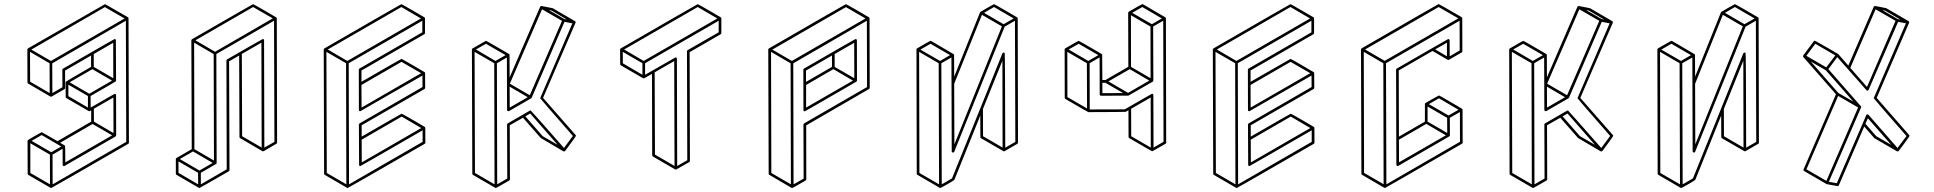

<svg xmlns="http://www.w3.org/2000/svg" viewBox="-20 -854 9561 949"><path d="M233.4 75.2H231.4L120.1 10.7Q117.2 8.3 116.7 4.9L116.2 -157.7L117.2 -161.1H117.7Q117.7 -162.1 151.1 -181.4Q184.6 -200.7 186 -200.7Q187.5 -200.7 264.2 -156.2L430.7 -252.9V-308.6Q423.3 -304.2 421.4 -304.2L418 -305.2L308.1 -369.1Q304.7 -371.1 304.7 -375L304.2 -447.3Q304.7 -447.8 304.7 -449.5Q304.7 -451.2 430.2 -523.4V-579.6L301.8 -505.4V-418.9Q301.8 -415 298.3 -413.1L233.9 -376H230.5V-376.5H229.5L119.1 -440.9Q115.7 -442.9 115.7 -446.8L115.2 -610.8Q116.2 -613.3 118.2 -614.7Q497.6 -833.5 499 -833.5Q500.5 -833.5 556.6 -800.8Q612.8 -768.1 613.3 -768.1Q613.8 -768.1 614.3 -766.6Q614.7 -765.1 615.2 -764.2Q615.7 -763.2 617.2 -148.9Q617.2 -145 613.8 -143.1Q235.8 75.2 233.4 75.2ZM225.6 -394 225.1 -541 128.4 -597.7 128.9 -450.2ZM231.9 -552.7 595.7 -762.7 498.5 -818.8 134.8 -608.9ZM414.6 -322.3V-379.4L317.9 -435.5V-378.9ZM421.4 -390.6 533.7 -455.6 436.5 -512.2 324.2 -447.3ZM540 -467.3 539.6 -642.6 443.4 -586.9V-523.4ZM302.7 -51.3 534.2 -185.1 437.5 -241.2 277.3 -148.4Q300.3 -135.3 301.5 -134Q302.7 -132.8 302.7 -51.3ZM541 -196.3 540.5 -372.1 443.8 -316.4 444.3 -252.9ZM227.1 57.1 226.6 -89.8 129.9 -146V1ZM233.4 -101.6 282.7 -129.9 186 -186.5 136.2 -157.7ZM240.2 57.1 604 -152.8 602.1 -751.5 238.3 -541 238.8 -394 288.6 -422.9 288.1 -509.3Q288.6 -512.7 291.5 -514.6Q544.4 -661.1 546.4 -661.1Q552.7 -661.1 552.7 -654.3L553.7 -455.1H553.2Q553.2 -453.6 552.5 -452.1Q551.8 -450.7 427.7 -379.4L428.2 -322.3Q545.4 -390.1 546.9 -390.1Q553.7 -390.1 553.7 -383.3L554.2 -184.6Q553.7 -181.2 550.8 -179.2L297.9 -33.2Q289.6 -33.2 289.6 -39.6V-118.7L239.7 -89.8Z M965.8 75.2 963.4 74.7 852.5 10.3Q849.1 8.3 849.1 4.4V-68.4Q849.6 -71.8 852.5 -73.2L927.7 -116.7L925.8 -654.8H926.3V-655.3Q926.3 -658.7 929.2 -660.2Q1229.5 -833.5 1231 -833.5Q1232.9 -833.5 1289.1 -801Q1345.2 -768.6 1345.2 -768.1L1346.2 -767.6V-767.1Q1346.7 -767.1 1346.7 -766.8Q1346.7 -766.6 1347.2 -766.1L1347.7 -763.7L1348.1 -763.2L1349.6 -149.4Q1349.6 -145.5 1346.2 -143.6L1283.7 -106.9L1281.7 -106.4H1277.8V-106.9H1276.9L1166.5 -171.4Q1163.6 -173.3 1163.6 -176.8L1162.1 -579.6L1112.3 -550.8L1114.3 -13.2Q1113.8 -9.3 1110.8 -7.3Q967.8 75.2 965.8 75.2ZM1043 -598.1 1328.1 -763.2 1231 -819.3 945.8 -654.8ZM1037.6 -60.5 1036.1 -586.9 939.5 -643.1 940.9 -116.7ZM959.5 57.1 959 0 862.3 -56.2V0.5ZM965.8 -11.2 1031.2 -48.8 934.1 -105.5 868.7 -67.9ZM1273.4 -124.5 1272 -643.1 1175.3 -587.4 1176.8 -180.7ZM972.7 57.1 1100.6 -17.1 1099.1 -554.7Q1099.1 -558.6 1102.5 -560.5L1220.7 -628.4Q1277.3 -661.1 1278.8 -661.1Q1285.2 -661.1 1285.2 -654.3L1286.6 -124.5L1336.4 -152.8L1334.5 -751.5L1049.3 -586.9L1050.8 -48.3Q1050.8 -44.9 1047.9 -43.5L972.7 0Z M1698.7 75.2H1696.8L1585 10.3Q1582 8.3 1582 4.9L1580.1 -609.9Q1580.6 -613.3 1583.5 -614.7Q1961.9 -833.5 1963.9 -833.5Q1965.8 -833.5 2021.7 -801Q2077.6 -768.6 2078.1 -768.1L2079.1 -767.1V-766.6Q2079.6 -766.6 2079.6 -766.4Q2079.6 -766.1 2080.1 -765.6L2080.6 -763.7V-690.4Q2080.6 -687 2077.6 -685.1L1766.6 -505.4V-449.7Q1962.9 -563 1964.4 -563Q1966.3 -563 2022.5 -530.3Q2078.6 -497.6 2079.1 -497.1Q2079.6 -497.1 2079.6 -496.6V-496.1H2080.1V-495.6H2080.6L2081.1 -492.7Q2081.5 -492.7 2081.5 -419.9Q2081.5 -416 2078.1 -414.1L1767.6 -234.9V-178.7Q1963.4 -292 1965.3 -292Q1967.3 -292 2023.9 -259.3L2079.6 -226.6L2080.6 -225.6V-225.1H2081.1L2081.5 -224.1L2082 -222.2L2082.5 -148.9Q2082 -145.5 2079.1 -143.1Q1700.7 75.2 1698.7 75.2ZM1768.1 -51.3 2062 -221.2 1965.3 -277.8 1767.6 -163.6ZM1767.1 -322.3 2061.5 -492.2 1964.4 -548.3 1766.6 -434.1ZM1691.9 57.1 1690.4 -541.5 1593.3 -597.7 1595.2 1ZM1696.8 -552.7 2060.5 -762.7 1963.9 -819.3 1600.1 -609.4ZM1705.1 57.1 2068.8 -152.8V-210Q1763.2 -33.2 1761.2 -33.2Q1754.9 -33.2 1754.9 -40L1753.9 -238.3Q1754.4 -242.2 1757.3 -244.1L2068.4 -423.8L2067.9 -480.5Q1762.2 -304.2 1760.7 -304.2Q1753.9 -304.2 1753.9 -310.5L1753.4 -509.3Q1753.4 -513.2 1756.8 -515.1L2067.4 -694.3V-751.5L1703.6 -541.5Z M2431.2 75.2H2429.2Q2429.2 74.7 2428.7 74.7L2427.7 74.2L2317.4 10.3Q2314.5 8.3 2314.5 4.4L2312.5 -609.9Q2313 -613.3 2315.9 -614.7Q2380.4 -652.3 2381.8 -652.3Q2383.8 -652.3 2439.9 -619.6L2496.1 -586.9V-586.4H2497.1V-585.4L2498 -585L2498.5 -582L2499 -471.7L2649.9 -820.8H2650.4L2651.4 -822.3L2653.8 -823.7V-824.2H2657.2L2711.9 -813.5L2821.8 -749.5L2822.8 -749V-748.5L2824.2 -747.6L2824.7 -746.6L2825.2 -744.6V-744.1Q2825.2 -742.7 2824.7 -741.7L2664.1 -370.1L2825.2 -186.5Q2826.7 -185.1 2826.7 -182.6Q2826.7 -179.7 2773.4 -107.9H2772.9Q2772.9 -106.9 2772 -106.9L2771 -106H2769.5V-105.5L2764.6 -106Q2764.6 -106.4 2709.2 -138.7Q2653.8 -170.9 2652.8 -171.9L2564.9 -272L2499.5 -234.9L2500.5 32.2Q2500.5 36.1 2497.1 38.1Q2433.1 75.2 2431.2 75.2ZM2781.7 -757.3 2706.1 -801.8 2692.9 -804.2 2768.6 -760.3ZM2598.6 -383.3 2757.8 -751 2659.2 -808.1 2500 -440.4ZM2499.5 -322.3 2588.4 -373.5 2499 -425.8ZM2424.3 57.1 2422.9 -541.5 2325.7 -597.7 2327.6 1ZM2429.2 -552.7 2479 -581.5 2381.8 -637.7 2332.5 -609.4ZM2736.3 -138.2 2600.6 -293 2576.7 -278.8 2662.1 -181.2ZM2437.5 57.1 2487.3 28.3 2486.3 -238.3Q2486.3 -242.2 2489.7 -244.1L2598.6 -307.1Q2600.6 -308.1 2603 -308.1Q2605 -307.6 2767.6 -122.6L2811.5 -182.1Q2649.9 -366.7 2649.9 -368.7Q2649.9 -370.1 2809.1 -738.8L2770 -746.1L2607.9 -370.6L2606.9 -369.6V-369.1H2606.4V-368.7L2494.6 -304.2Q2491.2 -304.2 2489.7 -305.2Q2486.3 -307.1 2486.3 -310.5L2485.4 -569.8L2436 -541.5Z M3320.8 -15.6Q3318.4 -15.6 3317.9 -16.1Q3317.4 -16.6 3207 -80.6Q3204.1 -82.5 3203.6 -85.9L3202.6 -488.8Q3164.1 -466.8 3163.6 -466.8Q3163.1 -466.8 3162.1 -466.8L3158.7 -467.3L3048.3 -531.2Q3045.4 -533.2 3045.4 -537.1L3044.9 -609.9Q3045.4 -613.3 3048.3 -614.7Q3426.8 -833.5 3428.7 -833.5Q3430.7 -833.5 3486.6 -801Q3542.5 -768.6 3542.7 -768.1Q3543 -767.6 3543.9 -766.6Q3544.9 -765.6 3545.4 -764.2V-690.9Q3545.4 -687 3542.5 -685.1L3388.7 -596.2L3390.1 -58.6Q3390.1 -54.7 3386.7 -52.7Q3322.3 -15.6 3320.8 -15.6ZM3155.3 -484.4V-541.5L3058.1 -597.7L3058.6 -541ZM3161.6 -552.7 3525.4 -762.7 3428.7 -819.3 3064.9 -609.4ZM3314 -33.7 3312.5 -552.2 3215.8 -496.6 3217.3 -89.8ZM3327.1 -33.7 3377 -62 3375.5 -600.1Q3375.5 -603.5 3378.4 -606L3532.2 -694.3V-751.5L3168.5 -541.5V-484.4Q3317.4 -570.3 3318.8 -570.3Q3325.7 -570.3 3325.7 -564Z M3896 75.2H3894L3893.1 74.7H3892.6L3782.7 10.3Q3779.3 8.3 3779.3 4.9L3777.3 -609.9Q3777.8 -612.8 3780.8 -614.7Q4159.2 -833.5 4161.1 -833.5Q4163.1 -833.5 4219.7 -800.8L4275.4 -768.1L4276.4 -767.1Q4276.4 -766.6 4276.9 -766.6L4277.8 -764.2L4278.8 -419.9Q4278.8 -416 4275.4 -414.1L3964.8 -234.4L3965.3 32.2Q3965.3 36.1 3961.9 38.1Q3898.4 75.2 3896 75.2ZM3889.2 57.1 3887.7 -541 3791 -597.7 3792.5 1ZM3894 -552.7 4257.8 -762.7 4161.1 -818.8 3797.4 -608.9ZM3902.3 57.1 3952.1 28.8 3951.2 -238.3Q3951.7 -242.2 3954.6 -244.1L4265.6 -423.8L4264.6 -751.5L3900.9 -541ZM3958 -303.7Q3951.2 -303.7 3951.2 -310.5L3950.7 -509.3Q3950.7 -512.7 3954.1 -515.1Q4206.5 -661.1 4208.5 -661.1Q4215.3 -661.1 4215.3 -654.3L4215.8 -455.1Q4215.3 -451.7 4212.4 -450.2Q3959.5 -303.7 3958 -303.7ZM3963.9 -449.2 4092.3 -523.4V-579.6L3963.9 -505.4ZM3964.4 -322.3 4195.8 -455.6 4099.1 -512.2 3964.4 -434.1ZM4202.6 -467.3 4202.1 -642.6 4105.5 -586.9V-523.4Z M4627.9 75.2Q4626 75.2 4625.5 74.7H4625V74.2H4624.5L4514.6 10.3Q4511.2 8.3 4511.2 4.9L4509.8 -609.9Q4509.8 -613.3 4512.7 -614.7Q4577.1 -652.3 4579.1 -652.3L4582.5 -651.4Q4692.4 -587.4 4693.4 -586.4Q4693.8 -586.4 4693.8 -585.9H4694.3V-585.4L4695.3 -584.5V-584L4695.8 -582L4696.3 -475.1L4824.2 -793.5L4825.7 -795.4H4826.2Q4826.7 -795.9 4859.1 -814.7Q4891.6 -833.5 4893.1 -833.5Q4895 -833.5 4951.2 -801Q5007.3 -768.6 5007.3 -768.1H5007.8V-767.6H5008.3V-767.1L5009.3 -766.1L5009.8 -763.2Q5010.3 -763.2 5010.3 -762.7L5011.7 -148.9Q5011.7 -145 5008.3 -143.1Q4944.8 -106.4 4944.1 -106.2Q4943.4 -106 4942.4 -106Q4940.9 -106 4939.5 -106.9L4828.6 -170.9Q4825.7 -172.9 4825.7 -176.8L4825.2 -282.7L4697.3 34.7Q4696.3 37.1 4663.1 56.2Q4629.9 75.2 4627.9 75.2ZM4940.4 -734.4 4990.2 -762.7 4893.1 -819.3 4843.8 -790.5ZM4697.3 -140.6 4932.1 -723.6 4833.5 -780.8 4696.3 -439.9ZM4621.6 57.1 4619.6 -541.5 4522.9 -597.7 4524.4 1ZM4626.5 -552.7 4675.8 -581.5 4579.1 -637.7 4529.3 -608.9ZM4935.5 -124.5 4934.6 -553.7 4838.4 -315.4 4838.9 -180.7ZM4634.8 57.1 4685.5 27.8 4825.7 -319.3 4934.6 -590.3Q4936.5 -594.2 4941.4 -594.2Q4943.8 -594.2 4945.8 -592.3Q4947.8 -590.3 4948.7 -124L4998.5 -152.8L4996.6 -751.5L4945.8 -722.2L4695.8 -102.1Q4695.3 -102.1 4695.3 -101.6H4694.8Q4693.8 -100.6 4692.9 -100.6Q4692.4 -100.1 4690.9 -100.1V-99.6L4689.5 -100.1Q4684.1 -101.1 4684.1 -106.4L4682.6 -569.8L4632.8 -541.5Q4634.3 -242.2 4634.8 57.1Z M5674.8 -106.4Q5672.9 -106.4 5561.5 -171.4Q5558.1 -173.3 5558.1 -176.8L5557.6 -309.1L5544.4 -301.3Q5543 -300.3 5359.4 -299.8Q5356.9 -300.3 5246.1 -364.7Q5243.2 -366.7 5242.7 -370.6L5242.2 -609.9Q5242.7 -613.3 5245.6 -615.2Q5309.6 -652.3 5311.5 -652.3Q5313.5 -652.3 5397.9 -603Q5426.8 -586.4 5427 -585.9Q5427.2 -585.4 5427.7 -585Q5428.2 -582 5428.7 -458.5H5443.8L5557.1 -523.9L5556.2 -791L5556.6 -791.5Q5556.6 -794.9 5559.6 -796.4Q5624 -833.5 5626 -833.5L5629.4 -833Q5739.3 -769 5740 -768.3Q5740.7 -767.6 5741.2 -766.6Q5741.7 -765.6 5742.2 -765.6V-764.2H5742.7L5744.1 -149.4Q5744.1 -145.5 5741.2 -143.6Q5676.8 -106.4 5674.8 -106.4ZM5673.3 -734.4 5722.7 -762.7 5626 -819.3 5576.2 -790.5ZM5667 -467.3 5666.5 -722.7 5569.8 -778.8 5570.3 -523.4ZM5555.7 -395 5660.6 -455.6 5564 -512.2 5458.5 -451.7ZM5428.7 -393.6 5531.2 -394 5443.8 -444.8H5428.7ZM5353 -317.9 5352.1 -541.5 5255.4 -597.7 5255.9 -374ZM5358.9 -552.7 5408.7 -581.5 5311.5 -637.7 5262.2 -609.4ZM5668 -124.5 5667.5 -372.1 5570.8 -316.4 5571.3 -180.7ZM5681.6 -124.5 5731 -153.3 5729.5 -751.5 5679.7 -723.1 5680.7 -455.6Q5680.2 -452.1 5677.2 -450.2Q5558.6 -381.3 5557.1 -381.1Q5555.7 -380.9 5422.4 -380.9Q5416 -380.9 5415.5 -387.2L5415 -570.3L5365.7 -541.5L5366.2 -313L5539.1 -313.5Q5672.4 -390.6 5673.8 -390.6Q5680.7 -390.6 5680.7 -383.8Z M6093.3 75.2H6091.3L5979.5 10.3Q5976.6 8.3 5976.6 4.9L5974.6 -609.9Q5975.1 -613.3 5978 -614.7Q6356.4 -833.5 6358.4 -833.5Q6360.4 -833.5 6416.3 -801Q6472.2 -768.6 6472.7 -768.1L6473.6 -767.1V-766.6Q6474.1 -766.6 6474.1 -766.4Q6474.1 -766.1 6474.6 -765.6L6475.1 -763.7V-690.4Q6475.1 -687 6472.2 -685.1L6161.1 -505.4V-449.7Q6357.4 -563 6358.9 -563Q6360.8 -563 6417 -530.3Q6473.1 -497.6 6473.6 -497.1Q6474.1 -497.1 6474.1 -496.6V-496.1H6474.6V-495.6H6475.1L6475.6 -492.7Q6476.1 -492.7 6476.1 -419.9Q6476.1 -416 6472.7 -414.1L6162.1 -234.9V-178.7Q6357.9 -292 6359.9 -292Q6361.8 -292 6418.5 -259.3L6474.1 -226.6L6475.1 -225.6V-225.1H6475.6L6476.1 -224.1L6476.6 -222.2L6477.1 -148.9Q6476.6 -145.5 6473.6 -143.1Q6095.2 75.2 6093.3 75.2ZM6162.6 -51.3 6456.5 -221.2 6359.9 -277.8 6162.1 -163.6ZM6161.6 -322.3 6456.1 -492.2 6358.9 -548.3 6161.1 -434.1ZM6086.4 57.1 6085 -541.5 5987.8 -597.7 5989.7 1ZM6091.3 -552.7 6455.1 -762.7 6358.4 -819.3 5994.6 -609.4ZM6099.6 57.1 6463.4 -152.8V-210Q6157.7 -33.2 6155.8 -33.2Q6149.4 -33.2 6149.4 -40L6148.4 -238.3Q6148.9 -242.2 6151.9 -244.1L6462.9 -423.8L6462.4 -480.5Q6156.7 -304.2 6155.3 -304.2Q6148.4 -304.2 6148.4 -310.5L6147.9 -509.3Q6147.9 -513.2 6151.4 -515.1L6461.9 -694.3V-751.5L6098.1 -541.5Z M6825.7 75.2Q6824.7 75.2 6824.2 74.7H6823.2V74.2H6822.3L6712.4 10.3Q6709 8.3 6709 4.4L6707 -609.4L6707.5 -609.9Q6707.5 -613.3 6710.4 -615.2Q7088.9 -834 7090.8 -834Q7092.8 -834 7204.6 -769L7205.1 -768.1H7205.6V-767.6H7206.1V-767.1H7206.5L7207.5 -764.6L7208 -600.6Q7208 -596.7 7204.6 -594.7Q7141.1 -558.1 7140.4 -557.9Q7139.6 -557.6 7137.2 -557.6V-558.1H7136.2L7060.5 -602.1L6893.6 -505.9L6894.5 -178.7L7022.9 -252.9V-339.8Q7022.9 -342.3 7024.9 -344.2Q7025.4 -344.7 7058.1 -363.5Q7090.8 -382.3 7092.3 -382.3Q7094.2 -382.3 7150.1 -349.6Q7206.1 -316.9 7206.5 -316.4H7207L7207.5 -315.4H7208L7208.5 -313.5L7209 -312.5L7209.5 -149.4Q7209.5 -145.5 7206.1 -143.6Q6827.6 75.2 6825.7 75.2ZM7139.6 -283.2 7189 -311.5 7092.3 -368.2 7042.5 -339.4ZM7133.3 -196.8 7132.8 -271.5 7036.1 -327.6V-252.9ZM6895 -51.8 7126.5 -185.1 7029.8 -241.7 6894.5 -163.6ZM7131.8 -575.7V-643.1L7073.7 -609.9ZM6818.8 56.6 6817.4 -541.5 6720.7 -597.7 6722.2 0.5ZM6824.2 -553.2 7188 -763.2 7090.8 -819.3 6727.1 -609.4ZM6832.5 57.1 7196.3 -153.3 7195.8 -300.3 7146 -271.5 7146.5 -184.6Q7146 -181.2 7143.1 -179.7Q6890.6 -33.7 6889.9 -33.4Q6889.2 -33.2 6888.2 -33.2Q6886.7 -33.2 6885.3 -34.2Q6881.8 -36.1 6881.8 -40L6880.4 -509.3Q6880.4 -513.2 6883.8 -515.1Q7136.7 -661.1 7138.2 -661.1Q7140.1 -661.1 7141.6 -660.2Q7145 -658.2 7145 -654.8L7145.5 -575.7L7194.8 -604.5L7194.3 -751.5L6830.6 -541.5Q6831.1 -242.2 6832.5 57.1Z M7558.1 75.2H7556.2Q7556.2 74.7 7555.7 74.7L7554.7 74.2L7444.3 10.3Q7441.4 8.3 7441.4 4.4L7439.5 -609.9Q7439.9 -613.3 7442.9 -614.7Q7507.3 -652.3 7508.8 -652.3Q7510.7 -652.3 7566.9 -619.6L7623 -586.9V-586.4H7624V-585.4L7625 -585L7625.5 -582L7626 -471.7L7776.9 -820.8H7777.3L7778.3 -822.3L7780.8 -823.7V-824.2H7784.2L7838.9 -813.5L7948.7 -749.5L7949.7 -749V-748.5L7951.2 -747.6L7951.7 -746.6L7952.1 -744.6V-744.1Q7952.1 -742.7 7951.7 -741.7L7791 -370.1L7952.1 -186.5Q7953.6 -185.1 7953.6 -182.6Q7953.6 -179.7 7900.4 -107.9H7899.9Q7899.9 -106.9 7898.9 -106.9L7897.9 -106H7896.5V-105.5L7891.6 -106Q7891.6 -106.4 7836.2 -138.7Q7780.8 -170.9 7779.8 -171.9L7691.9 -272L7626.5 -234.9L7627.4 32.2Q7627.4 36.1 7624 38.1Q7560.1 75.2 7558.1 75.2ZM7908.7 -757.3 7833 -801.8 7819.8 -804.2 7895.5 -760.3ZM7725.6 -383.3 7884.8 -751 7786.1 -808.1 7627 -440.4ZM7626.5 -322.3 7715.3 -373.5 7626 -425.8ZM7551.3 57.1 7549.8 -541.5 7452.6 -597.7 7454.6 1ZM7556.2 -552.7 7606 -581.5 7508.8 -637.7 7459.5 -609.4ZM7863.3 -138.2 7727.5 -293 7703.6 -278.8 7789.1 -181.2ZM7564.5 57.1 7614.3 28.3 7613.3 -238.3Q7613.3 -242.2 7616.7 -244.1L7725.6 -307.1Q7727.5 -308.1 7730 -308.1Q7731.9 -307.6 7894.5 -122.6L7938.5 -182.1Q7776.9 -366.7 7776.9 -368.7Q7776.9 -370.1 7936 -738.8L7897 -746.1L7734.9 -370.6L7733.9 -369.6V-369.1H7733.4V-368.7L7621.6 -304.2Q7618.2 -304.2 7616.7 -305.2Q7613.3 -307.1 7613.3 -310.5L7612.3 -569.8L7563 -541.5Z M8290 75.2Q8288.1 75.2 8287.6 74.7H8287.1V74.2H8286.6L8176.8 10.3Q8173.3 8.3 8173.3 4.9L8171.9 -609.9Q8171.9 -613.3 8174.8 -614.7Q8239.3 -652.3 8241.2 -652.3L8244.6 -651.4Q8354.5 -587.4 8355.5 -586.4Q8356 -586.4 8356 -585.9H8356.4V-585.4L8357.4 -584.5V-584L8357.9 -582L8358.4 -475.1L8486.3 -793.5L8487.8 -795.4H8488.3Q8488.8 -795.9 8521.2 -814.7Q8553.7 -833.5 8555.2 -833.5Q8557.1 -833.5 8613.3 -801Q8669.4 -768.6 8669.4 -768.1H8669.9V-767.6H8670.4V-767.1L8671.4 -766.1L8671.9 -763.2Q8672.4 -763.2 8672.4 -762.7L8673.8 -148.9Q8673.8 -145 8670.4 -143.1Q8606.9 -106.4 8606.2 -106.2Q8605.5 -106 8604.5 -106Q8603 -106 8601.6 -106.9L8490.7 -170.9Q8487.8 -172.9 8487.8 -176.8L8487.3 -282.7L8359.4 34.7Q8358.4 37.1 8325.2 56.2Q8292 75.2 8290 75.2ZM8602.5 -734.4 8652.3 -762.7 8555.2 -819.3 8505.9 -790.5ZM8359.4 -140.6 8594.2 -723.6 8495.6 -780.8 8358.4 -439.9ZM8283.7 57.1 8281.7 -541.5 8185.1 -597.7 8186.5 1ZM8288.6 -552.7 8337.9 -581.5 8241.2 -637.7 8191.4 -608.9ZM8597.7 -124.5 8596.7 -553.7 8500.5 -315.4 8501 -180.7ZM8296.9 57.1 8347.7 27.8 8487.8 -319.3 8596.7 -590.3Q8598.6 -594.2 8603.5 -594.2Q8606 -594.2 8607.9 -592.3Q8609.9 -590.3 8610.8 -124L8660.6 -152.8L8658.7 -751.5L8607.9 -722.2L8357.9 -102.1Q8357.4 -102.1 8357.4 -101.6H8356.9Q8356 -100.6 8355 -100.6Q8354.5 -100.1 8353 -100.1V-99.6L8351.6 -100.1Q8346.2 -101.1 8346.2 -106.4L8344.7 -569.8L8294.9 -541.5Q8296.4 -242.2 8296.9 57.1Z M9062.5 65.9 9008.8 56.2 8897 -8.8Q8893.6 -10.7 8893.6 -14.6Q8893.6 -16.1 9054.7 -388.2L8893.1 -572.3L8892.1 -574.7V-577.6L8893.1 -580.1L8945.3 -650.4Q8947.3 -652.8 8950.7 -652.8Q8952.1 -652.8 9008.3 -620.4Q9064.5 -587.9 9064.9 -587.4L9065.9 -586.9L9115.7 -529.8L9241.2 -820.3H9241.7V-820.8Q9242.2 -821.8 9242.7 -822Q9243.2 -822.3 9243.2 -822.5Q9243.2 -822.8 9245.1 -823.7H9245.6V-824.2H9248.5L9275.4 -819.3Q9302.2 -814 9303.2 -813.5L9413.6 -749.5V-749H9414.1L9415.5 -747.1H9416L9416.5 -744.1L9416 -741.2L9255.9 -370.1L9416.5 -186.5Q9418 -184.6 9418.5 -182.6Q9418.5 -180.2 9391.1 -143.1L9364.7 -107.9Q9363.3 -106.4 9363 -106.4Q9362.8 -106.4 9362.3 -106.2Q9361.8 -106 9360.8 -105.5L9356.4 -106L9244.1 -171.4L9194.3 -228.5L9068.8 62Q9066.4 65.9 9062.5 65.9ZM9373 -757.3 9297.4 -801.3 9284.2 -803.7 9359.9 -759.8ZM9208 -424.3 9349.1 -751 9250.5 -808.1 9125.5 -518.6ZM9006.8 -521 9051.3 -580.1 8952.6 -637.7 8908.2 -578.1ZM9140.6 -351.6 9004.4 -506.8 8930.2 -549.8 9066.4 -394.5ZM9007.3 40 9164.1 -322.8 9065.4 -379.9 8908.7 -17.1ZM9327.6 -138.2 9212.4 -269.5 9200.2 -242.2 9253.4 -181.2ZM9058.6 51.8 9186.5 -243.2 9204.1 -284.7Q9206.1 -288.6 9210.4 -288.6Q9213.4 -288.6 9215.3 -286.6L9358.9 -122.6L9403.3 -181.6Q9241.2 -366.7 9241.2 -368.7Q9241.2 -370.1 9400.4 -738.8L9361.8 -746.1L9215.8 -409.7Q9214.4 -405.8 9209 -405.8H9208Q9208 -406.2 9207 -406.5Q9206.1 -406.7 9061 -571.8L9017.1 -512.2L9177.2 -329.6Q9177.7 -329.6 9177.7 -329.1L9178.7 -327.1Q9178.7 -326.2 9179.2 -325.7L9178.7 -322.8L9019.5 44.4Z"/></svg>

Font: 3D Isometric
Style: Regular
Weight: 400
Designer: GGBotNet
Version: 1.10